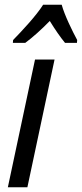

<svg xmlns="http://www.w3.org/2000/svg" viewBox="-20 -786 344 806"><path d="M34 -606H86C117 -629 153 -661 189 -698C211 -662 234 -629 253 -606H303L304 -618C284 -655 251 -722 239 -766H161C132 -720 74 -658 35 -618ZM13 0H95L209 -536H127Z"/></svg>

Font: Noto Sans Display SemiCondensed
Style: Italic
Weight: 400
Width: 4
Italic angle: -12°
Designer: Monotype Design Team
Foundry: Monotype Imaging Inc.
Version: Version 1.900